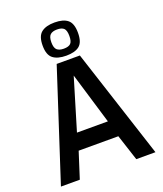

<svg xmlns="http://www.w3.org/2000/svg" viewBox="-174 -1101 1029 1214"><g transform="rotate(-20 340.5 -494.5)"><path d="M23 0 263 -738H419L659 0H530L473 -175H206L150 0ZM235 -286H443L339 -632ZM339 -766Q281 -766 250 -790Q219 -814 219 -877Q219 -940 250 -964.5Q281 -989 339 -989Q398 -989 427.5 -964.5Q457 -940 457 -877Q457 -814 427.5 -790Q398 -766 339 -766ZM339 -813Q371 -813 385 -826.5Q399 -840 399 -877Q399 -914 385 -928Q371 -942 339 -942Q308 -942 293 -928Q278 -914 278 -877Q278 -840 293.5 -826.5Q309 -813 339 -813Z"/></g></svg>

Font: Exo Thin SemiBold
Style: Regular
Weight: 600
Version: Version 2.000